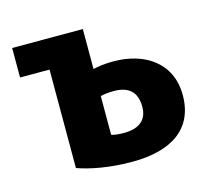

<svg xmlns="http://www.w3.org/2000/svg" viewBox="-85 -639 837 761"><g transform="rotate(-15 333.0 -258.5)"><path d="M25 -538H315V-374C335 -379 362 -383 399 -383C526 -383 630 -316 630 -183C630 -45 531 21 369 21C277 21 199 6 146 -13V-417H25ZM463 -180C463 -239 432 -269 370 -269C350 -269 330 -267 315 -263V-104C327 -100 347 -98 365 -98C425 -98 463 -122 463 -180Z"/></g></svg>

Font: Repo ExtraBold
Style: Bold
Weight: 700
Designer: Stefan Peev
Foundry: Context Ltd
Version: Version 1.502